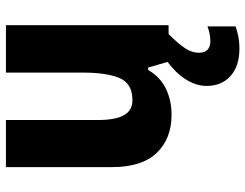

<svg xmlns="http://www.w3.org/2000/svg" viewBox="-110 -479 828 648"><g transform="rotate(-90 304.0 -155.0)"><path d="M543 -549V0H420L400 -69H392Q368 -28 328.5 -9Q289 10 241 10Q160 10 112 -40Q64 -90 64 -191V-549H223V-238Q223 -180 239 -151Q255 -122 290 -122Q346 -122 364.5 -165.5Q383 -209 383 -290V-549ZM450 102Q450 141 490 141Q503 141 516.5 138Q530 135 539 131V226Q525 231 506.5 235Q488 239 463 239Q405 239 371.5 209Q338 179 338 128Q338 91 363 53.5Q388 16 441 -19L513 0Q480 33 465 56Q450 79 450 102Z"/></g></svg>

Font: Noto Sans Devanagari UI SemiCondensed ExtraBold
Style: Regular
Weight: 800
Width: 4
Designer: Jelle Bosma - Monotype Design Team
Foundry: Monotype Imaging Inc.
Version: Version 2.004; ttfautohint (v1.8.4.7-5d5b)